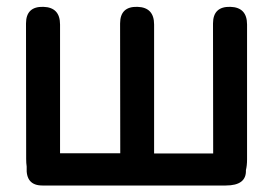

<svg xmlns="http://www.w3.org/2000/svg" viewBox="-20 -539 812 573"><path d="M667.5 -518.6Q615.7 -520 615.7 -468.8Q616.2 -274.9 616.2 -81.1H439.9V-465.8Q439.9 -517.1 390.1 -518.6Q338.4 -520 338.4 -468.8L338.9 -81.5Q249 -81.5 159.2 -81.5V-465.8Q159.2 -517.1 109.4 -518.6Q57.6 -520 57.6 -468.8L58.1 -64.5Q58.1 -52.2 59.6 -42Q59.6 -40.5 59.6 -39.6Q56.6 14.6 106.4 14.6H653.8Q715.8 14.6 713.9 -31.2Q717.3 -44.9 717.3 -63V-465.8Q717.3 -517.1 667.5 -518.6Z"/></svg>

Font: Comic Relief
Style: Regular
Weight: 400
Designer: Jeff Davis
Foundry: Loudifier
Version: Version 1.200; ttfautohint (v1.8.4.7-5d5b)